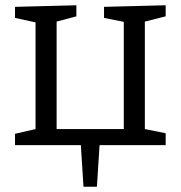

<svg xmlns="http://www.w3.org/2000/svg" viewBox="-20 -551 686 729"><path d="M297 158 287 0H37V-43L115 -61V-466L37 -483V-525L270 -531V-489L195 -469V-61H450V-468L375 -483V-525L609 -531V-489L530 -469V-61L609 -45V0H358L348 158Z"/></svg>

Font: Bitter
Style: Regular
Weight: 400
Designer: Sol Matas, and Bitter project Authors
Foundry: Sol Matas
Version: Version 2.001